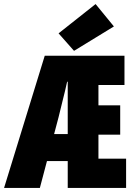

<svg xmlns="http://www.w3.org/2000/svg" viewBox="-24 -924 644 944"><path d="M-4 0 196 -650H588V-506H460V-406H567V-262H460V-144H596V0H309V-522H306Q296 -476 284.5 -431.5Q273 -387 264 -348L172 0ZM133 -132V-265H372V-132ZM340 -674 264 -760 446 -904 536 -794Z"/></svg>

Font: Source Code Pro ExtraLight Black
Style: Regular
Weight: 900
Monospace: yes
Version: Version 1.018;hotconv 1.0.116;makeotfexe 2.5.65601